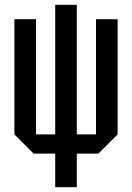

<svg xmlns="http://www.w3.org/2000/svg" viewBox="-20 -640 550 800"><path d="M120 0 40 -80V-560H130V-80H210V-620H300V-80H380V-560H470V-80L390 0H300V140H210V0Z"/></svg>

Font: Tektur Condensed
Style: Regular
Weight: 400
Width: 3
Designer: Adam Jagosz
Foundry: Adam Jagosz
Version: Version 1.005;gftools[0.9.30]